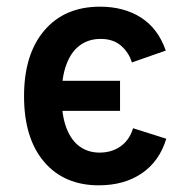

<svg xmlns="http://www.w3.org/2000/svg" viewBox="-20 -543 568 575"><path d="M276 12Q172 12 112 -58.5Q52 -129 52 -255Q52 -380.5 112.8 -451.8Q173.5 -523 279.5 -523Q351.5 -523 402.5 -490.2Q453.5 -457.5 476.5 -391.5L375 -356Q365.5 -386.5 342 -406.5Q318.5 -426.5 281.5 -426.5Q245.5 -426.5 219.2 -407.2Q193 -388 178.8 -349.8Q164.5 -311.5 164.5 -255Q164.5 -197 179 -159.5Q193.5 -122 219 -104Q244.5 -86 278 -86Q315 -86 341.5 -105Q368 -124 378.5 -159L478 -127.5Q457.5 -60 404.8 -24Q352 12 276 12ZM105 -211V-301H339.5V-211Z"/></svg>

Font: Overpass SemiBold
Style: Regular
Weight: 600
Designer: Delve Withrington, Dave Bailey, Thomas Jockin
Foundry: Delve Fonts LLC
Version: Version 4.000